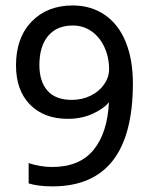

<svg xmlns="http://www.w3.org/2000/svg" viewBox="-20 -679 554 697"><path d="M462.4 -376.5Q462.4 -2.4 170.4 -2.4Q119.1 -2.4 84 -13.2V-86.9Q127 -72.8 169.4 -72.8Q268.6 -72.8 319.3 -134.5Q370.1 -196.3 375.5 -308.1Q358.9 -286.1 318.1 -266.8Q277.3 -247.6 226.6 -247.6Q139.6 -247.6 88.9 -299.3Q38.1 -351.1 38.1 -441.9Q38.1 -542 94.7 -600.6Q151.4 -659.2 244.1 -659.2Q310.5 -659.2 360.4 -625Q410.2 -590.8 436.3 -526.9Q462.4 -462.9 462.4 -376.5ZM244.1 -586.4Q186.5 -586.4 154.8 -548.8Q123 -511.2 123 -442.9Q123 -383.3 152.3 -349.9Q181.6 -316.4 240.7 -316.4Q277.8 -316.4 308.8 -331.5Q339.8 -346.7 357.9 -372.6Q376 -398.4 376 -427.2Q376 -471.2 358.9 -508.1Q341.8 -544.9 312 -565.7Q282.2 -586.4 244.1 -586.4Z"/></svg>

Font: XL-Viking
Style: Regular
Weight: 400
Foundry: Ascender Corporation
Version: Version 1.10 March 23, 2015